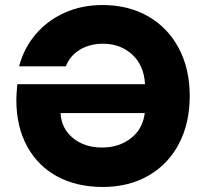

<svg xmlns="http://www.w3.org/2000/svg" viewBox="-20 -736 818 764"><path d="M388 -716Q491 -716 569.5 -671Q648 -626 691.5 -544Q735 -462 735 -354Q735 -246 692 -164Q649 -82 570.5 -37Q492 8 389 8Q286 8 208.5 -33.5Q131 -75 88 -153.5Q45 -232 45 -339Q45 -359 49 -401H557Q553 -476 506 -519Q459 -562 390 -562Q337 -562 297.5 -538Q258 -514 242 -472H56Q75 -544 121.5 -599Q168 -654 236.5 -685Q305 -716 388 -716ZM386 -149Q453 -149 500.5 -185.5Q548 -222 556 -286H221Q224 -225 270 -187Q316 -149 386 -149Z"/></svg>

Font: MSTAGE
Style: Bold
Weight: 700
Designer: Ninad Kale (Devanagari), Jonny Pinhorn (Latin)
Foundry: Indian Type Foundry
Version: 4.004